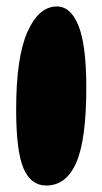

<svg xmlns="http://www.w3.org/2000/svg" viewBox="-20 -564 317 594"><path d="M156 -544Q199 -544 223 -484Q247 -424 247 -293Q247 -132 216 -61Q185 10 123 10Q76 10 53 -42.5Q30 -95 30 -226Q30 -387 65 -465.5Q100 -544 156 -544Z"/></svg>

Font: DynaPuff SemiBold
Style: Regular
Weight: 600
Designer: Toshi Omagari, Jennifer Daniel
Foundry: Google Fonts
Version: Version 2.000